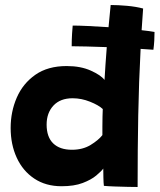

<svg xmlns="http://www.w3.org/2000/svg" viewBox="-20 -743 638 766"><path d="M394.5 -1.5Q393 -12 392.5 -34.8Q392 -57.5 392 -70.5Q384 -59.5 364 -42.8Q344 -26 310 -13Q276 0 225.5 0Q162.5 0 116.8 -30.5Q71 -61 46.8 -113.8Q22.5 -166.5 22.5 -232.5Q22.5 -297.5 47 -353.8Q71.5 -410 121.2 -444.8Q171 -479.5 246 -479.5Q302 -479.5 342.5 -461.2Q383 -443 397 -424Q398.5 -450.5 400.8 -484.8Q403 -519 406 -555Q363 -556.5 325.8 -557.5Q288.5 -558.5 266 -558.5Q266 -584.5 267.5 -608.2Q269 -632 270 -641Q293 -641 331.5 -639.2Q370 -637.5 413 -634.5Q419 -702.5 421.5 -723Q450.5 -723 486.8 -719.8Q523 -716.5 551 -709Q548 -666 545 -622.5Q578 -619 596.5 -615.5Q596.5 -598.5 595.5 -580.8Q594.5 -563 592 -544.5Q569.5 -546.5 541 -548Q534 -417 531.5 -282Q529 -147 529 3Q517 3 491 2.5Q465 2 437.5 1Q410 0 394.5 -1.5ZM267 -145.5Q310 -145.5 341.2 -164.5Q372.5 -183.5 388.5 -204Q388.5 -217.5 388.5 -238Q388.5 -258.5 389 -278.2Q389.5 -298 390 -308Q373.5 -323.5 339.2 -337.2Q305 -351 269.5 -351Q220.5 -351 193.2 -321.8Q166 -292.5 166 -246Q166 -196.5 192.2 -171Q218.5 -145.5 267 -145.5Z"/></svg>

Font: Grandstander
Style: Bold
Weight: 700
Designer: Tyler Finck
Foundry: Etcetera Type Co
Version: Version 1.200; ttfautohint (v1.8.3)